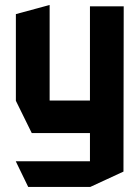

<svg xmlns="http://www.w3.org/2000/svg" viewBox="-20 -539 554 762"><path d="M337 203V-514H471L470 142L338 203ZM92 203 43 102V101H337V203ZM106 -11 43 -139V-140H337V-11ZM43 -140V-483L176 -519H177V-140Z"/></svg>

Font: Foldit SemiBold
Style: Regular
Weight: 600
Version: Version 1.003